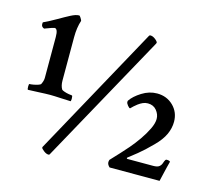

<svg xmlns="http://www.w3.org/2000/svg" viewBox="-95 -749 965 877"><g transform="rotate(15 387.0 -310.0)"><path d="M37.1 -246.1Q34.2 -248 34.2 -260.7Q34.2 -273.4 37.1 -273.4Q43.9 -273.4 55.2 -275.4Q66.4 -277.3 76.7 -280.8Q86.9 -284.2 88.9 -287.1Q97.7 -304.7 97.7 -318.4V-511.7Q97.7 -550.8 82 -550.8Q77.1 -550.8 36.1 -535.2Q22.5 -540 22.5 -552.7Q22.5 -560.5 23.4 -561.5Q54.7 -576.2 84 -593.3Q113.3 -610.4 136.7 -622.6Q160.2 -634.8 174.8 -634.8H175.8Q178.7 -634.8 184.1 -626Q189.5 -617.2 190.4 -613.3Q178.7 -578.1 178.7 -533.2V-328.1Q178.7 -302.7 188.5 -287.1Q191.4 -284.2 201.2 -280.8Q210.9 -277.3 222.2 -275.4Q233.4 -273.4 237.3 -273.4Q241.2 -273.4 241.2 -257.8Q241.2 -252 239.3 -246.1L194.3 -248Q176.8 -249 163.6 -249.5Q150.4 -250 141.6 -250Q131.8 -250 117.7 -249.5Q103.5 -249 84 -248ZM204.1 15.6Q193.4 15.6 181.2 5.9Q168.9 -3.9 168.9 -7.8V-10.7L507.8 -627.9Q509.8 -630.9 513.7 -630.9Q525.4 -630.9 537.6 -621.1Q549.8 -611.3 549.8 -605.5L548.8 -604.5V-602.5L209 13.7Q207 15.6 204.1 15.6ZM489.3 0Q477.5 -10.7 477.5 -22.5Q477.5 -24.4 478 -26.9Q478.5 -29.3 479.5 -33.2Q502 -56.6 520.5 -77.1Q539.1 -97.7 553.7 -114.3Q573.2 -136.7 593.3 -165.5Q613.3 -194.3 626.5 -221.7Q639.6 -249 639.6 -269.5Q639.6 -291 624.5 -309.6Q609.4 -328.1 583 -328.1Q570.3 -328.1 559.6 -323.2Q548.8 -318.4 538.1 -310.5Q529.3 -303.7 522.9 -297.9Q516.6 -292 509.8 -285.2Q505.9 -284.2 498 -293.9Q490.2 -303.7 490.2 -309.6Q490.2 -315.4 491.2 -316.4Q506.8 -339.8 541 -361.3Q575.2 -382.8 612.3 -382.8Q658.2 -382.8 689 -352.5Q719.7 -322.3 719.7 -277.3Q719.7 -247.1 706.1 -217.3Q692.4 -187.5 661.1 -156.2Q640.6 -135.7 626.5 -122.6Q612.3 -109.4 597.2 -97.2Q582 -85 555.7 -64.5Q553.7 -62.5 554.7 -60.5Q555.7 -58.6 557.6 -58.6H679.7Q700.2 -58.6 708.5 -65.9Q716.8 -73.2 719.7 -83Q722.7 -92.8 726.6 -98.6Q728.5 -101.6 732.4 -101.6Q744.1 -101.6 749 -96.7Q745.1 -84 725.6 0Z"/></g></svg>

Font: Crimson Text SemiBold
Style: Regular
Weight: 600
Designer: Sebastian Kosch
Foundry: Sebastian Kosch
Version: Version 1.100; ttfautohint (v1.8.4)